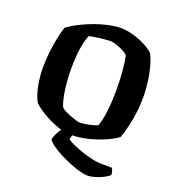

<svg xmlns="http://www.w3.org/2000/svg" viewBox="-160 -848 1081 1176"><g transform="rotate(20 380.5 -260.0)"><path d="M541 200Q523 200 492.5 192Q462 184 426 169.5Q390 155 356 137.5Q322 120 296 101.5Q270 83 260 67Q264 45 276.5 21.5Q289 -2 302 -20L375 -16L363 28Q379 40 408.5 53Q438 66 472.5 77.5Q507 89 539.5 96Q572 103 595 103H665Q671 109 675 121Q679 133 679 146Q668 158 642.5 171Q617 184 589.5 192Q562 200 541 200ZM362 0Q322 0 280 -14Q238 -28 201.5 -47.5Q165 -67 139.5 -85.5Q114 -104 105 -114Q83 -152 71.5 -211.5Q60 -271 60 -333Q60 -384 66 -434Q72 -484 81 -528Q90 -572 101 -603Q131 -626 172.5 -647Q214 -668 260.5 -685Q307 -702 351 -711Q395 -720 429 -720Q457 -720 490 -712.5Q523 -705 554.5 -692Q586 -679 610 -664.5Q634 -650 646 -636Q663 -605 675 -560.5Q687 -516 693.5 -466Q700 -416 700 -370Q700 -322 694.5 -274Q689 -226 678.5 -180.5Q668 -135 653 -92Q624 -70 575 -48.5Q526 -27 470 -13.5Q414 0 362 0ZM386 -89Q397 -89 419 -92Q441 -95 464.5 -101Q488 -107 500 -113Q511 -141 517.5 -179.5Q524 -218 527 -262.5Q530 -307 530 -351Q530 -417 525 -476.5Q520 -536 512 -572Q505 -581 489.5 -590Q474 -599 456 -606.5Q438 -614 421.5 -618.5Q405 -623 395 -623Q381 -623 355 -620.5Q329 -618 302.5 -614Q276 -610 257 -605Q247 -581 239.5 -547Q232 -513 228.5 -471Q225 -429 225 -382Q225 -316 233.5 -250.5Q242 -185 259 -143Q265 -135 282.5 -125.5Q300 -116 321 -108Q342 -100 360.5 -94.5Q379 -89 386 -89Z"/></g></svg>

Font: Texturina Medium 12pt ExtraBold
Style: Regular
Weight: 800
Version: Version 1.002